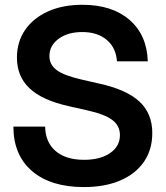

<svg xmlns="http://www.w3.org/2000/svg" viewBox="-20 -759 683 791"><path d="M325.2 11.7Q189 11.7 112.1 -54.2Q35.2 -120.1 35.2 -237.3H166Q167 -172.9 209.2 -136.7Q251.5 -100.6 326.2 -100.6Q393.1 -100.6 433.6 -128.4Q474.1 -156.2 474.1 -202.6Q474.1 -240.7 443.1 -264.4Q412.1 -288.1 340.3 -304.2L262.2 -321.8Q153.3 -346.2 101.6 -395.3Q49.8 -444.3 49.8 -521.5Q49.8 -586.9 83.5 -635.7Q117.2 -684.6 177.7 -711.9Q238.3 -739.3 319.3 -739.3Q441.9 -739.3 513.7 -677Q585.4 -614.7 588.9 -506.3H461.9Q458 -562.5 419.7 -594.7Q381.3 -627 318.8 -627Q259.3 -627 221.4 -599.1Q183.6 -571.3 183.6 -527.8Q183.6 -492.2 213.9 -470Q244.1 -447.8 314.5 -431.6L387.2 -415Q501 -390.1 554.2 -340.8Q607.4 -291.5 607.4 -210.9Q607.4 -142.6 573 -92.5Q538.6 -42.5 475.3 -15.4Q412.1 11.7 325.2 11.7Z"/></svg>

Font: Inter Display Semi Bold
Style: Regular
Weight: 600
Designer: Rasmus Andersson
Foundry: rsms
Version: Version 4.000;git-37864ae